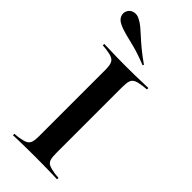

<svg xmlns="http://www.w3.org/2000/svg" viewBox="-246 -807 849 849"><g transform="rotate(45 178.5 -382.0)"><path d="M169.4 -2.4Q142.7 -2.4 119.4 -2Q96 -1.6 76.2 -1.2Q56.5 -0.8 41.1 0V-8.9L65.3 -11.3Q90.3 -15.3 103.2 -21Q116.1 -26.6 121 -39.9Q125.8 -53.2 125.8 -78.2V-492.7Q125.8 -517.7 121 -531Q116.1 -544.4 103.2 -550.4Q90.3 -556.5 65.3 -559.7L41.1 -562.1V-571Q56.5 -571 76.2 -570.2Q96 -569.4 119.4 -569Q142.7 -568.5 169.4 -568.5H179H188.7Q215.3 -568.5 238.7 -569Q262.1 -569.4 281.9 -570.2Q301.6 -571 316.9 -571V-562.1L291.9 -559.7Q266.9 -556.5 254 -550.4Q241.1 -544.4 236.7 -531Q232.3 -517.7 232.3 -492.7V-78.2Q232.3 -53.2 236.7 -39.9Q241.1 -26.6 254 -21Q266.9 -15.3 291.9 -11.3L316.9 -8.9V0Q301.6 -0.8 281.9 -1.2Q262.1 -1.6 238.7 -2Q215.3 -2.4 188.7 -2.4H179ZM227.4 -624.2Q175 -645.2 139.5 -654Q104 -662.9 78.6 -669.4Q53.2 -675.8 32.3 -686.3Q12.9 -696 7.3 -712.1Q1.6 -728.2 8.9 -742.7Q16.9 -758.1 34.3 -762.5Q51.6 -766.9 69.4 -757.3Q85.5 -749.2 100 -737.1Q114.5 -725 131.5 -709.3Q148.4 -693.5 172.2 -673.8Q196 -654 230.6 -629.8Z"/></g></svg>

Font: Playfair 144pt SemiExpanded SemiBold
Style: Regular
Weight: 600
Width: 6
Designer: Claus Eggers Sørensen
Foundry: Claus Eggers Sørensen
Version: Version 2.203